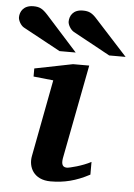

<svg xmlns="http://www.w3.org/2000/svg" viewBox="-111 -775 580 828"><g transform="rotate(5 178.5 -361.0)"><path d="M308 -32V-87C271 -67 215 -53 204 -53C180 -53 180 -75 185 -99L262 -500H192L27 -467V-432L113 -423L50 -91C40 -42 66 12 139 12C197 12 248 0 308 -32ZM415 -551 277 -702C255 -727 241 -734 214 -734C171 -734 157 -705 157 -681C157 -668 169 -647 183 -639L344 -551ZM199 -551 63 -702C40 -727 27 -734 0 -734C-43 -734 -58 -705 -58 -681C-58 -668 -47 -647 -33 -639L129 -551Z"/></g></svg>

Font: Veleka
Style: Bold Italic
Weight: 700
Italic angle: -12°
Designer: Stefan Peev, Context Ltd, 2016; SIL International, 1997-2014.
Foundry: Stefan Peev, Context Ltd, 2016
Version: Version 5.000